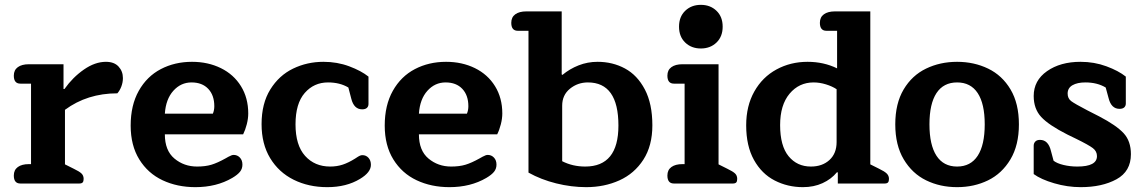

<svg xmlns="http://www.w3.org/2000/svg" viewBox="-20 -757 4717 792"><path d="M37 -33Q37 -56 53.5 -68Q70 -80 99 -80H108V-412H64Q37 -412 37 -445Q37 -468 53.5 -480Q70 -492 99 -492H242V-390H246Q280 -438 326 -470Q372 -502 417 -502Q451 -502 469 -482.5Q487 -463 487 -435Q487 -417 480.5 -400Q474 -383 464 -372Q340 -372 248 -304V-79L284 -61Q307 -50 316 -41.5Q325 -33 325 -19Q325 -9 321 -4.5Q317 0 307 0H64Q37 0 37 -33Z M519 -239Q519 -323 552.5 -382.5Q586 -442 643.5 -472Q701 -502 772 -502Q838 -502 891 -476Q944 -450 974 -401.5Q1004 -353 1004 -289Q1004 -268 998 -244.5Q992 -221 983 -203H660Q660 -136 699.5 -103Q739 -70 793 -70Q827 -70 852 -77.5Q877 -85 911 -104Q914 -106 922.5 -110.5Q931 -115 935.5 -116.5Q940 -118 944 -118Q959 -118 969.5 -107Q980 -96 980 -78Q980 -61 970 -48.5Q960 -36 938 -23Q873 15 786 15Q711 15 650.5 -13.5Q590 -42 554.5 -99.5Q519 -157 519 -239ZM858 -288Q864 -302 864 -319Q864 -364 839 -390.5Q814 -417 770 -417Q726 -417 695 -382.5Q664 -348 660 -288Z M1059 -245Q1059 -330 1095 -388Q1131 -446 1189 -474Q1247 -502 1314 -502Q1371 -502 1420.5 -483.5Q1470 -465 1500 -441V-328Q1500 -318 1493.5 -312Q1487 -306 1474 -306Q1440 -306 1429 -350L1417 -396Q1382 -417 1333 -417Q1275 -417 1237 -373.5Q1199 -330 1199 -244Q1199 -158 1238.5 -114Q1278 -70 1342 -70Q1370 -70 1394 -78Q1418 -86 1445 -103Q1448 -105 1455 -109.5Q1462 -114 1466.5 -115.5Q1471 -117 1475 -117Q1490 -117 1500 -106Q1510 -95 1510 -77Q1510 -46 1465 -19Q1409 15 1330 15Q1253 15 1191.5 -15.5Q1130 -46 1094.5 -104.5Q1059 -163 1059 -245Z M1567 -239Q1567 -323 1600.5 -382.5Q1634 -442 1691.5 -472Q1749 -502 1820 -502Q1886 -502 1939 -476Q1992 -450 2022 -401.5Q2052 -353 2052 -289Q2052 -268 2046 -244.5Q2040 -221 2031 -203H1708Q1708 -136 1747.5 -103Q1787 -70 1841 -70Q1875 -70 1900 -77.5Q1925 -85 1959 -104Q1962 -106 1970.5 -110.5Q1979 -115 1983.5 -116.5Q1988 -118 1992 -118Q2007 -118 2017.5 -107Q2028 -96 2028 -78Q2028 -61 2018 -48.5Q2008 -36 1986 -23Q1921 15 1834 15Q1759 15 1698.5 -13.5Q1638 -42 1602.5 -99.5Q1567 -157 1567 -239ZM1906 -288Q1912 -302 1912 -319Q1912 -364 1887 -390.5Q1862 -417 1818 -417Q1774 -417 1743 -382.5Q1712 -348 1708 -288Z M2160 -45V-630H2116Q2089 -630 2089 -663Q2089 -686 2105.5 -698Q2122 -710 2151 -710H2297V-450L2300 -448Q2330 -473 2367 -487.5Q2404 -502 2445 -502Q2507 -502 2558 -474.5Q2609 -447 2640 -388Q2671 -329 2671 -240Q2671 -156 2634 -98.5Q2597 -41 2535 -13Q2473 15 2398 15Q2337 15 2274.5 -0.5Q2212 -16 2160 -45ZM2531 -239Q2531 -417 2405 -417Q2363 -417 2331 -391Q2299 -365 2299 -321V-92Q2342 -70 2394 -70Q2531 -70 2531 -239Z M2781 -647Q2781 -688 2806.5 -712.5Q2832 -737 2871 -737Q2910 -737 2935.5 -712.5Q2961 -688 2961 -647Q2961 -606 2935.5 -581.5Q2910 -557 2871 -557Q2832 -557 2806.5 -581.5Q2781 -606 2781 -647ZM2733 -33Q2733 -56 2749.5 -68Q2766 -80 2795 -80H2804V-412H2760Q2733 -412 2733 -445Q2733 -468 2749.5 -480Q2766 -492 2795 -492H2944V-79L2980 -61Q3003 -50 3012 -41.5Q3021 -33 3021 -19Q3021 -9 3017 -4.5Q3013 0 3003 0H2760Q2733 0 2733 -33Z M3058 -240Q3058 -320 3091.5 -379.5Q3125 -439 3183 -470.5Q3241 -502 3311 -502Q3378 -502 3433 -475V-630H3389Q3362 -630 3362 -663Q3362 -686 3378.5 -698Q3395 -710 3424 -710H3570V-79L3606 -61Q3629 -50 3638 -41Q3647 -32 3647 -19Q3647 -9 3643 -4.5Q3639 0 3629 0H3436V-46H3432Q3409 -18 3373 -1.5Q3337 15 3292 15Q3229 15 3175.5 -12.5Q3122 -40 3090 -97.5Q3058 -155 3058 -240ZM3431 -171V-389Q3413 -401 3387 -409Q3361 -417 3336 -417Q3276 -417 3237 -370.5Q3198 -324 3198 -241Q3198 -155 3233 -112.5Q3268 -70 3325 -70Q3372 -70 3401.5 -97Q3431 -124 3431 -171Z M3673 -244Q3673 -330 3707.5 -388Q3742 -446 3800 -474Q3858 -502 3928 -502Q3998 -502 4056 -474Q4114 -446 4148.5 -388Q4183 -330 4183 -244Q4183 -158 4148 -99.5Q4113 -41 4055.5 -13Q3998 15 3928 15Q3858 15 3800.5 -13Q3743 -41 3708 -99.5Q3673 -158 3673 -244ZM4042 -244Q4042 -329 4013 -373Q3984 -417 3928 -417Q3872 -417 3843 -373Q3814 -329 3814 -244Q3814 -159 3843 -114.5Q3872 -70 3928 -70Q3984 -70 4013 -114.5Q4042 -159 4042 -244Z M4244 -39V-156Q4244 -166 4250.5 -173Q4257 -180 4270 -180Q4304 -180 4315 -135L4326 -94Q4340 -83 4367 -76.5Q4394 -70 4424 -70Q4505 -70 4505 -113Q4505 -133 4488 -146Q4471 -159 4418 -185L4383 -202Q4306 -241 4275 -274.5Q4244 -308 4244 -361Q4244 -425 4299 -463.5Q4354 -502 4437 -502Q4494 -502 4544 -483.5Q4594 -465 4624 -441V-330Q4624 -320 4617.5 -314Q4611 -308 4598 -308Q4564 -308 4553 -352L4541 -396Q4506 -417 4457 -417Q4424 -417 4404 -405.5Q4384 -394 4384 -371Q4384 -351 4398.5 -340Q4413 -329 4465 -302L4514 -277Q4585 -240 4615 -207.5Q4645 -175 4645 -121Q4645 -50 4585.5 -17.5Q4526 15 4438 15Q4383 15 4328.5 -1Q4274 -17 4244 -39Z"/></svg>

Font: Maitree
Style: Bold
Weight: 700
Designer: CadsonDemak Team
Foundry: CadsonDemak
Version: Version 1.002